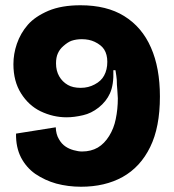

<svg xmlns="http://www.w3.org/2000/svg" viewBox="-20 -695 661 730"><path d="M288 15Q239 15 194 3Q151 -9 114 -34Q80 -58 60 -96Q40 -135 41 -187L192 -211Q193 -184 204 -166Q214 -148 229 -138Q242 -129 260 -124Q278 -119 292 -119Q326 -119 352 -134Q377 -149 395 -178Q413 -207 420 -242Q428 -280 428 -321Q428 -330 426 -354Q425 -360 424.5 -372.5Q424 -385 424 -391Q423 -404 419 -428H411Q413 -373 398 -340Q384 -309 355 -286Q327 -264 296 -257Q262 -249 233 -249Q182 -249 134 -272Q89 -294 60 -340Q31 -386 31 -451Q31 -490 44 -528Q58 -569 86 -601Q113 -632 164 -654Q214 -675 286 -675Q386 -675 452 -634Q520 -592 554 -514Q588 -437 588 -328Q588 -211 551 -136Q514 -60 446 -22Q379 15 288 15ZM287 -361Q316 -361 340 -374Q365 -387 376 -408Q388 -430 388 -460Q388 -488 376 -507Q365 -524 340 -536Q319 -546 291 -546Q270 -546 252 -540Q238 -535 221 -520Q207 -508 200 -492Q193 -477 193 -454Q193 -426 205 -405Q217 -384 238 -372Q257 -361 287 -361Z"/></svg>

Font: Bricolage Grotesque 36pt ExtraBold
Style: Regular
Weight: 800
Designer: Mathieu Triay
Foundry: Atelier Triay
Version: Version 1.000;gftools[0.9.30]